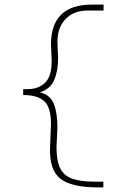

<svg xmlns="http://www.w3.org/2000/svg" viewBox="-20 -721 590 836"><path d="M408 95Q289 95 241.5 56Q194 17 198 -80L202 -180Q202 -255 172 -281Q142 -307 85 -307H81V-333H102Q147 -333 176 -360.5Q205 -388 205 -455L202 -527Q202 -701 380 -701H431V-675H359Q302 -675 266 -638.5Q230 -602 230 -538L233 -468Q233 -413 216.5 -373.5Q200 -334 154 -319Q199 -308 214.5 -268.5Q230 -229 230 -165L226 -81Q226 -21 242 11.5Q258 44 294.5 57Q331 70 392 70H430V95Z"/></svg>

Font: Inconsolata SemiExpanded ExtraLight
Style: Regular
Weight: 200
Width: 6
Monospace: yes
Designer: Raph Levien, Cyreal, Brenton Simpson
Foundry: Raph Levien, Cyreal, Google
Version: Version 3.001; ttfautohint (v1.8.2.53-6de2)